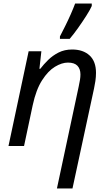

<svg xmlns="http://www.w3.org/2000/svg" viewBox="-20 -826 619 1086"><path d="M302 240 425 -336Q430 -359 432.5 -375Q435 -391 435 -405Q435 -436 418 -454Q401 -472 364 -472Q330 -472 291 -448.5Q252 -425 218 -372Q184 -319 165 -231L116 0H28L142 -536H214L203 -437H208Q227 -462 252.5 -487Q278 -512 311.5 -529Q345 -546 388 -546Q450 -546 486.5 -512.5Q523 -479 523 -414Q523 -391 519.5 -367.5Q516 -344 512 -326L390 240ZM319 -606V-620Q332 -645 348.5 -678Q365 -711 380 -745Q395 -779 405 -806H499V-792Q491 -773 469.5 -739Q448 -705 422.5 -669Q397 -633 374 -606Z"/></svg>

Font: Noto Sans IKEA
Style: Italic
Weight: 400
Italic angle: -12°
Designer: Monotype Design Team
Foundry: Monotype Imaging Inc.
Version: Version 2.001